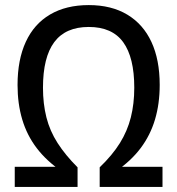

<svg xmlns="http://www.w3.org/2000/svg" viewBox="-20 -735 697 755"><path d="M38 0V-79H223V-61Q163 -102 124.5 -152.5Q86 -203 67.5 -265Q49 -327 49 -401Q49 -500 81.5 -570.5Q114 -641 177 -678Q240 -715 329 -715Q418 -715 480.5 -677.5Q543 -640 575.5 -570Q608 -500 608 -401Q608 -327 589.5 -265Q571 -203 533 -152.5Q495 -102 435 -61V-79H619V0H372V-77Q422 -125 451.5 -172.5Q481 -220 494.5 -273.5Q508 -327 508 -390Q508 -509 464.5 -569Q421 -629 329 -629Q238 -629 193.5 -569.5Q149 -510 149 -390Q149 -327 162.5 -273.5Q176 -220 206.5 -172.5Q237 -125 285 -77V0Z"/></svg>

Font: Nunito Sans 10pt Condensed SemiBold
Style: Regular
Weight: 600
Width: 3
Designer: Vernon Adams
Foundry: Vernon Adams
Version: Version 3.101;gftools[0.9.27]